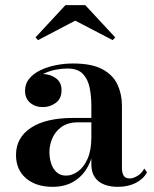

<svg xmlns="http://www.w3.org/2000/svg" viewBox="-20 -714 597 744"><path d="M436 10Q407.5 10 384.2 1.2Q361 -7.5 347.5 -27Q334 -46.5 334 -78V-304.5Q334 -340.5 327.5 -373.5Q321 -406.5 301.2 -427.5Q281.5 -448.5 241.5 -448.5Q219.5 -448.5 195.2 -443.8Q171 -439 149.8 -428.5Q128.5 -418 115 -402Q101.5 -386 101.5 -363H78Q78 -392 98.8 -409.5Q119.5 -427 146.5 -427Q174.5 -427 196.5 -411Q218.5 -395 218.5 -365Q218.5 -331.5 196 -315.2Q173.5 -299 146.5 -299Q116.5 -299 96.8 -315.8Q77 -332.5 77 -363Q77 -389 93 -408.8Q109 -428.5 135.8 -441.5Q162.5 -454.5 195.5 -461.2Q228.5 -468 262.5 -468Q336 -468 377.2 -445.5Q418.5 -423 435.5 -385.8Q452.5 -348.5 452.5 -304.5V-62Q452.5 -45.5 458.8 -34Q465 -22.5 483.5 -22.5Q496 -22.5 512.8 -32.5Q529.5 -42.5 539 -61L549.5 -46.5Q536 -20.5 506.2 -5.2Q476.5 10 436 10ZM184.5 10Q119.5 10 80.8 -23.2Q42 -56.5 42 -113.5Q42 -180.5 99.8 -218.8Q157.5 -257 264 -257H380.5V-240H283Q243 -240 218.5 -222.2Q194 -204.5 182.8 -178Q171.5 -151.5 171.5 -125.5Q171.5 -101.5 178.2 -80.8Q185 -60 199.2 -46.8Q213.5 -33.5 236 -33.5Q259.5 -33.5 282.2 -49.8Q305 -66 319.5 -99Q334 -132 334 -182.5H346Q346 -124.5 326.8 -81.2Q307.5 -38 271.2 -14Q235 10 184.5 10ZM127.5 -558.5 117.5 -569 233.5 -694H310.5L426.5 -569L416.5 -558.5L271.5 -634Z"/></svg>

Font: Bodoni Moda 11pt SemiBold
Style: Regular
Weight: 600
Designer: Owen Earl
Foundry: indestructible type
Version: Version 2.004